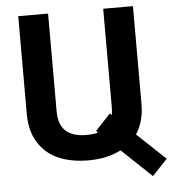

<svg xmlns="http://www.w3.org/2000/svg" viewBox="-58 -782 865 964"><g transform="rotate(-5 375.0 -299.5)"><path d="M409.2 -121.1 484.9 -202.1 494.1 -193.8Q498 -209 498 -234.9V-729H647.9V-234.9Q647.9 -148.4 606.9 -85.9L750 48.8L673.8 129.9L522.9 -13.2Q453.6 22.9 358.9 22.9Q272 22.9 207.8 -4.9Q143.6 -32.7 106.7 -91.6Q69.8 -150.4 69.8 -234.9V-729H220.2V-234.9Q220.2 -105 358.9 -105Q395.5 -105 418 -111.8Z"/></g></svg>

Font: Miedinger*
Style: Bold
Weight: 700
Version: Version 001.000